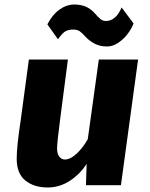

<svg xmlns="http://www.w3.org/2000/svg" viewBox="-20 -821 666 851"><path d="M191 10Q131 10 92.5 -20.8Q54 -51.5 54 -118Q54 -171.5 72 -290Q81 -357 90 -423.8Q99 -490.5 108 -557H281Q272 -489.5 263.5 -422.5Q255 -355.5 246 -288Q239.5 -238.5 236.2 -207Q233 -175.5 233 -162Q233 -139 243 -126.5Q253 -114 267 -114Q292 -114 319.8 -140Q347.5 -166 369 -204L418 -557H592L516 0H361L364 -95Q336.5 -51 290.8 -20.5Q245 10 191 10ZM455 -615Q423 -615 399.8 -627.2Q376.5 -639.5 359 -658Q345 -674 334 -682Q323 -690 304 -690Q284.5 -690 270.5 -682.5Q256.5 -675 237 -647L190 -713Q212 -756 243.5 -778.5Q275 -801 310 -801Q367 -801 401 -761Q414.5 -745.5 424.8 -736.8Q435 -728 449 -728Q494 -728 519 -788L572 -717Q563 -693 544.8 -669.5Q526.5 -646 503 -630.5Q479.5 -615 455 -615Z"/></svg>

Font: Merriweather Sans ExtraBold
Style: Italic
Weight: 800
Italic angle: -7.5°
Designer: Eben Sorkin
Foundry: Eben Sorkin
Version: Version 2.001; ttfautohint (v1.8.3)